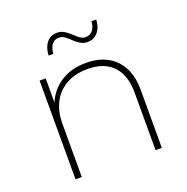

<svg xmlns="http://www.w3.org/2000/svg" viewBox="-127 -831 924 949"><g transform="rotate(-20 335.0 -356.0)"><path d="M111 0V-519H143V-392Q167 -450 219 -485Q274 -523 356 -523Q420 -523 466.5 -498Q513 -473 539 -424.5Q565 -376 565 -305V0H532V-303Q532 -396 485 -444Q438 -492 353 -492Q288 -492 241 -466Q194 -440 169 -392Q144 -344 144 -280V0ZM400 -617Q379 -617 362 -627.5Q345 -638 331 -651.5Q317 -665 303.5 -675.5Q290 -686 273 -686Q249 -686 235.5 -668.5Q222 -651 220 -620H195Q197 -662 217.5 -687Q238 -712 272 -712Q293 -712 310 -701.5Q327 -691 341 -677.5Q355 -664 369 -653.5Q383 -643 399 -643Q423 -643 437 -661Q451 -679 452 -707H477Q476 -668 455 -642.5Q434 -617 400 -617Z"/></g></svg>

Font: Montserrat Thin ExtraLight
Style: Regular
Weight: 250
Version: Version 9.000